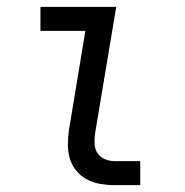

<svg xmlns="http://www.w3.org/2000/svg" viewBox="-20 -540 540 560"><path d="M315 0Q294 0 273 -3.5Q252 -7 234 -16.5Q216 -26 203 -41.5Q190 -57 184 -76.5Q178 -96 178 -117.5Q178 -139 181 -160L229 -450H98V-520H319L257 -149Q255 -134 256 -119Q257 -104 265 -92.5Q273 -81 286.5 -75.5Q300 -70 315 -70H389V0Z"/></svg>

Font: Iosevka SS18
Style: Italic
Weight: 400
Italic angle: -9°
Monospace: yes
Designer: Belleve Invis
Foundry: Belleve Invis
Version: Version 25.1.1; ttfautohint (v1.8.4)